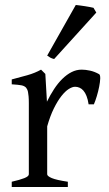

<svg xmlns="http://www.w3.org/2000/svg" viewBox="-20 -747 436 767"><path d="M376 -450.7Q380.4 -447.8 380.4 -435.1V-433.6Q379.9 -419.4 376.2 -400.9Q372.6 -382.3 366.7 -362.8Q360.8 -343.3 355 -330.1H334Q331.1 -349.6 325.7 -363.3Q320.3 -377 313.2 -385Q306.2 -393.1 297.6 -396.7Q289.1 -400.4 279.8 -400.4Q269 -400.4 254.6 -391.4Q240.2 -382.3 225.1 -363Q210 -343.8 195.1 -313.7Q180.2 -283.7 168.5 -242.2V-50.8Q168.5 -43.5 186.8 -35.6Q205.1 -27.8 251 -21V0H26.9V-21Q59.1 -28.3 77.1 -35.4Q95.2 -42.5 95.2 -50.8V-335Q95.2 -351.1 94.2 -362.1Q93.3 -373 91.8 -379.9Q90.3 -386.7 88.1 -390.6Q85.9 -394.5 84 -397Q80.6 -400.4 76.4 -402.6Q72.3 -404.8 65.7 -406.2Q59.1 -407.7 49.8 -408.4Q40.5 -409.2 26.9 -410.2V-429.7Q58.6 -438 89.1 -446.5Q119.6 -455.1 144 -468.8L161.1 -451.7L167.5 -340.8Q180.7 -367.7 196 -391.1Q211.4 -414.6 229 -431.9Q246.6 -449.2 265.9 -459Q285.2 -468.8 306.2 -468.8Q321.8 -468.8 339.8 -464.8Q357.9 -460.9 376 -450.7ZM196.3 -511.2Q187.5 -513.2 180.9 -516.8Q174.3 -520.5 168.5 -524.9L282.7 -727.1Q288.6 -726.6 298.3 -725.3Q308.1 -724.1 318.6 -722.4Q329.1 -720.7 338.6 -719Q348.1 -717.3 353.5 -715.8L364.7 -696.8Z"/></svg>

Font: Akkhara
Style: Regular
Weight: 400
Designer: J. Victor Gaultney
Version: Version 1.00 June 13, 2006, initial release